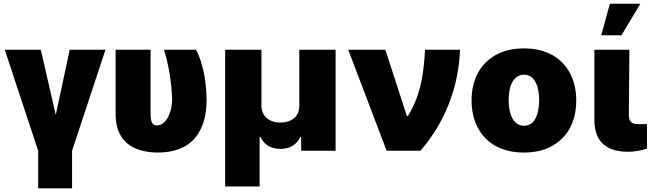

<svg xmlns="http://www.w3.org/2000/svg" viewBox="-20 -814 3520 1037"><path d="M369.3 203.1H186.1V0L5.7 -545.5H200.3L281.2 -193.2L356.5 -545.5H549.7L369.3 0Z M831.7 9.9Q765.3 9.9 713.8 -11.4Q661.9 -32.7 632.8 -79.9Q605.1 -125 604.4 -197.4V-545.5H793.3V-196Q793.3 -136.4 826 -136.4Q846.6 -136.4 862.4 -149.7Q878.2 -163 888.7 -183.6Q899.1 -204.2 904.5 -229Q909.8 -253.9 909.8 -277Q904.5 -419.4 865.8 -545.5H1039.1Q1062.5 -501.4 1078.1 -434.1Q1093.8 -366.8 1095.9 -277Q1095.9 -143.8 1034.1 -70Q967.3 9.9 831.7 9.9Z M1382.1 193.2H1196V-545.5H1392V-238.6Q1394.9 -197.4 1422.6 -174.7Q1450.6 -152 1494.3 -152Q1538.7 -152 1566.8 -174.7Q1594.8 -197.4 1596.6 -238.6V-545.5H1792.6V0H1606.5V-75.3H1602.3Q1590.2 -46.5 1563 -28.2Q1535.9 -9.9 1494.3 -9.9Q1453.8 -9.9 1426.5 -27.7Q1399.1 -45.5 1386.4 -75.3H1382.1Z M2251.4 0H2068.2L1860.8 -545.5H2061.1L2177.6 -187.5H2183.2Q2227.6 -259.2 2248.9 -343.8Q2270.2 -428.3 2275.6 -545.5H2464.5Q2459.9 -400.6 2407 -260.3Q2354.4 -121.1 2251.4 0Z M2809.7 9.9Q2763.5 9.9 2724.8 0.4Q2686.1 -9.2 2654.8 -26.8Q2623.6 -44.4 2600.1 -69.1Q2576.7 -93.8 2560.7 -124.3Q2527 -187.9 2527 -271.3Q2527 -315.3 2536 -353Q2545.1 -390.6 2562 -421.3Q2578.8 -452.1 2603 -476Q2627.1 -500 2657.7 -517Q2720.9 -552.6 2809.7 -552.6Q2856.2 -552.6 2894.9 -543Q2933.6 -533.4 2964.7 -515.8Q2995.7 -498.2 3019.2 -473.5Q3042.6 -448.9 3058.6 -418.7Q3092.3 -355.1 3092.3 -271.3Q3092.3 -226.9 3083.3 -189.5Q3074.2 -152 3057.4 -121.3Q3040.5 -90.6 3016.2 -66.6Q2991.8 -42.6 2961.6 -25.6Q2898.4 9.9 2809.7 9.9ZM2811.1 -134.9Q2850.5 -134.9 2871.1 -172.6Q2892 -210.6 2892 -272.7Q2892 -334.5 2871.1 -372.5Q2850.1 -410.5 2811.1 -410.5Q2790.1 -410.5 2774.3 -400.4Q2758.5 -390.3 2748 -372Q2737.6 -353.7 2732.4 -328.3Q2727.3 -302.9 2727.3 -272.7Q2727.3 -242.9 2732.4 -217.5Q2737.6 -192.1 2747.9 -173.8Q2758.2 -155.5 2774 -145.2Q2789.8 -134.9 2811.1 -134.9Z M3372.2 5.7Q3191.8 5.7 3190.3 -164.8V-545.5H3379.3L3376.4 -194.6Q3376.4 -180.8 3379.1 -171Q3381.7 -161.2 3388 -155Q3394.2 -148.8 3404.5 -146.1Q3414.8 -143.5 3430.4 -143.5H3474.4V-11.4Q3422.2 5.7 3372.2 5.7ZM3336.6 -623.6H3227.3L3274.1 -794H3438.9Z"/></svg>

Font: Linik Sans Black
Style: Regular
Weight: 900
Designer: Fonts by Rasmus Andersson / Changes by Cristiano Sobral with parts from Marc Monis
Foundry: rsms
Version: Version 3.020; ttfautohint (v1.6)